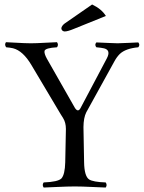

<svg xmlns="http://www.w3.org/2000/svg" viewBox="-20 -840 650 865"><path d="M395 -819.8Q438 -799.3 457 -768.1L313 -710Q284.7 -698.2 271 -698.2Q257.3 -699.7 256.3 -712.9Q258.3 -724.1 271 -733.9ZM358.9 -108.9Q359.9 -46.4 381.3 -31.7Q399.4 -20 456.1 -18.1Q464.4 -6.3 456.1 4.9Q434.6 4.4 397 2.4Q347.7 0 316.9 0Q285.6 0 234.9 2.4Q197.3 4.4 176.8 4.9Q168.5 -6.8 176.8 -18.1Q241.2 -20.5 256.8 -36.1Q272.5 -53.7 273.9 -108.9L276.9 -258.8Q276.9 -288.1 264.2 -308.1Q255.4 -321.8 252.9 -326.2L121.6 -546.9Q83.5 -611.3 38.6 -622.6Q25.9 -625.5 7.8 -627Q-1 -638.7 6.8 -649.9Q18.1 -649.4 44.9 -647.9Q94.7 -645 119.1 -645Q142.1 -645 186 -647.5Q220.2 -649.4 236.8 -649.9Q245.1 -638.2 236.8 -627Q184.6 -624 180.7 -610.8Q178.2 -599.6 190.9 -576.2L317.4 -354Q331.1 -332.5 342.3 -352.1L460.9 -576.2Q481 -613.8 449.2 -622.1Q437 -625 414.1 -627Q404.8 -638.2 414.1 -648.9Q433.6 -648.4 467.8 -646.5Q498.5 -645 509.8 -645Q523.4 -645 562.5 -647Q590.8 -648.4 603 -648.9Q612.3 -637.7 603 -627Q545.4 -621.6 519.5 -596.7Q506.3 -583.5 496.1 -564.9L368.7 -334Q356.4 -309.6 356 -267.6Z"/></svg>

Font: Linux Libertine Display O
Style: Regular
Weight: 400
Designer: Philipp H. Poll
Foundry: Philipp H. Poll
Version: Version 5.0.9